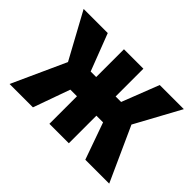

<svg xmlns="http://www.w3.org/2000/svg" viewBox="-105 -745 962 962"><g transform="rotate(45 376.5 -264.0)"><path d="M494.6 -195.3H447.3V0H309.6V-195.3H262.7L192.9 0H27.3L156.7 -284.7L23.9 -528.3H194.8L270.5 -331.5H309.6V-528.3H447.3V-331.5H486.3L563 -528.3H733.9L603 -288.1L733.4 0H564Z"/></g></svg>

Font: MAUL Condensed Bold
Style: Condensed Bold
Weight: 700
Designer: MAUL
Version: Version 1.0; 2020; ttfautohint (v1.8.3)